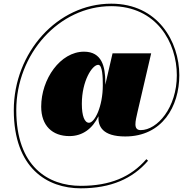

<svg xmlns="http://www.w3.org/2000/svg" viewBox="-20 -810 1050 1044"><path d="M552.5 -364.5C552.5 -446.5 534.5 -529 437 -529C308 -529 204 -380 204 -230C204 -126 265 -70 357.5 -70C430.5 -70 483.5 -112 515.5 -178C512 -123.5 537 -68 661 -68C862 -68 955 -231 955 -401C955 -584 838 -790 585 -790C292 -790 55 -524 55 -211C55 103.5 236 214 419 214C582 214 701 162 785 64L776 55.5C690.5 153 579 200.5 419 200.5C242.5 200.5 68.5 96.5 68.5 -211C68.5 -517.5 301.5 -776.5 584.5 -776.5C831.5 -776.5 941.5 -578.5 941.5 -401C941.5 -225 835.5 -102.5 745 -102.5C703 -102.5 716.5 -151 727.5 -200L802 -520H592L552.5 -349C552.5 -354.5 552.5 -359.5 552.5 -364.5ZM539 -346C539 -231 495 -142.5 464 -142.5C440 -142.5 425 -178.5 425 -245.5C425 -369.5 481 -457.5 514 -457.5C537.5 -457.5 539 -388 539 -346Z"/></svg>

Font: Bodoni* 16pt Fatface
Style: Italic
Weight: 900
Italic angle: -13°
Version: Version 2.3